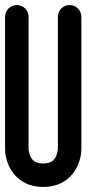

<svg xmlns="http://www.w3.org/2000/svg" viewBox="-20 -737 404 757"><path d="M150.4 0.1C260.8 0.1 300.8 -89.8 300.8 -150.3V-670.9C300.8 -696.5 280.1 -717.2 254.5 -717.2C228.9 -717.2 208.2 -696.5 208.2 -670.9V-150.4C208.2 -150.2 207.6 -134 200.1 -119C194 -106.7 182.7 -92.5 150.4 -92.5C119.1 -92.5 107.9 -105.6 101.7 -117.1C93.2 -132.8 92.6 -150.3 92.6 -150.3V-670.9C92.6 -696.5 71.9 -717.2 46.3 -717.2C20.7 -717.2 0 -696.5 0 -670.9V-150.3C0 -89.8 40.1 0.1 150.4 0.1Z"/></svg>

Font: Cactron
Style: Regular
Weight: 400
Version: Version 1.0